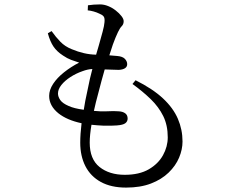

<svg xmlns="http://www.w3.org/2000/svg" viewBox="-20 -803 1040 871"><path d="M378 -756 379 -779Q392 -781 405.5 -782Q419 -783 434 -783Q452 -783 470.5 -775.5Q489 -768 505 -755.5Q521 -743 531 -730Q541 -717 541 -707Q541 -693 532.5 -684.5Q524 -676 515 -657Q504 -634 492 -601Q485 -581 476 -552Q495 -551 512 -549Q536 -547 546.5 -536Q557 -525 557 -512Q557 -500 547 -493.5Q537 -487 519 -486Q507 -486 486 -487Q471 -487 455 -488Q449 -466 441 -438Q428 -391 415 -339Q410 -319 406 -300Q436 -297 461 -298Q500 -300 519 -298Q537 -297 548 -289Q559 -281 559 -265Q559 -252 548.5 -244Q538 -236 510 -234Q487 -232 448 -233Q423 -234 395 -237Q387 -190 387 -156Q387 -81 431.5 -45.5Q476 -10 546 -10Q612 -10 655 -35Q698 -60 719.5 -99Q741 -138 741 -180Q741 -235 720.5 -276.5Q700 -318 664 -353Q628 -388 581 -422L595 -439Q673 -400 719.5 -356.5Q766 -313 787 -264Q808 -215 808 -161Q808 -125 792.5 -88Q777 -51 745 -20Q713 11 665 29.5Q617 48 552 48Q484 48 437.5 22.5Q391 -3 367.5 -49Q344 -95 344 -156Q344 -194 350 -244Q350 -244 350 -244Q284 -258 245 -289Q203 -323 203 -368Q203 -395 221 -422.5Q239 -450 270.5 -475Q302 -500 339 -519Q320 -525 302.5 -531.5Q285 -538 266 -551Q238 -569 222.5 -592Q207 -615 197 -652L214 -662Q233 -635 254 -613.5Q275 -592 305 -580Q362 -556 415 -555Q416 -555 416 -555Q422 -576 428 -596Q438 -631 445.5 -659Q453 -687 454 -702Q456 -721 450 -728.5Q444 -736 431 -741Q419 -747 404.5 -751Q390 -755 378 -756ZM399 -490Q378 -489 354 -480Q325 -470 299.5 -453.5Q274 -437 258.5 -417.5Q243 -398 243 -379Q243 -364 253.5 -349Q264 -334 292 -322Q316 -311 360 -305Q363 -325 367 -346Q378 -399 388 -446Q394 -470 399 -490Z"/></svg>

Font: Early Summer Mincho
Style: Regular
Weight: 400
Designer: GuiWonder
Version: Version 1.002